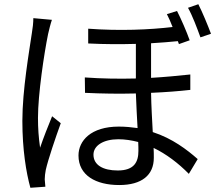

<svg xmlns="http://www.w3.org/2000/svg" viewBox="-20 -838 1040 910"><path d="M423 -105C423 -148 470 -178 541 -178C572 -178 604 -173 635 -165C636 -148 636 -134 636 -123C636 -70 616 -30 538 -30C468 -30 423 -56 423 -105ZM920 -818 871 -801C892 -764 914 -705 930 -661L980 -678C965 -718 939 -781 920 -818ZM226 -744 138 -752C138 -730 135 -704 131 -681C119 -598 86 -412 86 -265C86 -129 104 -20 124 52L195 47C194 36 193 21 192 12C192 0 194 -19 197 -33C208 -82 243 -185 268 -254L227 -287C210 -246 185 -183 170 -138C163 -187 160 -230 160 -279C160 -391 189 -584 208 -677C212 -695 220 -727 226 -744ZM819 -786 771 -771C780 -754 789 -733 798 -710C688 -697 547 -691 398 -702V-632C477 -628 553 -628 624 -630V-466C546 -464 464 -465 382 -471L383 -398C463 -394 546 -393 624 -395C626 -342 629 -282 632 -231C604 -235 574 -238 543 -238C411 -238 352 -171 352 -101C352 -7 434 39 545 39C652 39 709 -8 709 -90C709 -104 709 -120 708 -137C768 -108 825 -65 875 -14L917 -84C867 -128 797 -182 704 -212C701 -270 697 -335 696 -398C766 -401 829 -406 882 -412V-485C826 -479 763 -473 696 -469V-633C743 -636 785 -639 823 -643C825 -638 827 -633 828 -629L879 -647C865 -687 838 -749 819 -786Z"/></svg>

Font: Source Han Sans TC
Style: Regular
Weight: 400
Designer: Ryoko NISHIZUKA 西塚涼子 (kana, bopomofo & ideographs); Paul D. Hunt (Latin, Greek & Cyrillic); Sandoll Communications 산돌커뮤니
Foundry: Adobe
Version: Version 2.002;hotconv 1.0.116;makeotfexe 2.5.65601